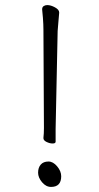

<svg xmlns="http://www.w3.org/2000/svg" viewBox="-20 -731 390 756"><path d="M199 -173Q199 -166 187 -166Q176 -166 163.5 -172Q151 -178 151 -187V-188Q152 -196 152.5 -206.5Q153 -217 153 -227L151 -614Q151 -634 149 -660.5Q147 -687 146 -693V-695Q146 -703 152 -707Q158 -711 166 -711Q180 -711 196.5 -702Q213 -693 213 -682V-680Q212 -664 210 -645.5Q208 -627 207 -609L199 -223ZM181 5Q161 5 145.5 -13.5Q130 -32 130 -51Q130 -71 140.5 -83Q151 -95 171 -95Q189 -95 205 -76Q221 -57 221 -37Q221 5 181 5Z"/></svg>

Font: Moon Stars Kai T Light
Style: Regular
Weight: 300
Designer: GuiWonder
Version: Version 1.101